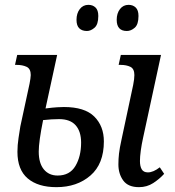

<svg xmlns="http://www.w3.org/2000/svg" viewBox="-20 -763 721 793"><path d="M554 10Q509 10 489 -17.5Q469 -45 469 -84Q469 -106 471.5 -128.5Q474 -151 482 -187L530 -412Q535 -437 535 -453Q535 -479 518.5 -487Q502 -495 478 -495H470L479 -536H645L571 -194Q565 -167 561.5 -141.5Q558 -116 558 -98Q558 -76 565.5 -63.5Q573 -51 591 -51Q613 -51 640 -72L658 -45Q639 -24 613 -7Q587 10 554 10ZM213 10Q137 10 94.5 -26Q52 -62 52 -136Q52 -163 56.5 -193Q61 -223 64 -241L102 -417Q104 -428 105.5 -437.5Q107 -447 107 -453Q107 -479 90 -487Q73 -495 49 -495H42L51 -536H216L168 -315Q198 -319 216.5 -320Q235 -321 244 -321Q330 -321 369.5 -281.5Q409 -242 409 -179Q409 -86 353.5 -38Q298 10 213 10ZM218 -38Q268 -38 291.5 -77.5Q315 -117 315 -174Q315 -220 292.5 -245.5Q270 -271 224 -271Q195 -271 158 -267Q140 -178 140 -137Q140 -89 161 -63.5Q182 -38 218 -38ZM504 -635Q462 -635 462 -681Q462 -708 475.5 -725.5Q489 -743 511 -743Q529 -743 540.5 -732Q552 -721 552 -697Q552 -662 536.5 -648.5Q521 -635 504 -635ZM339 -635Q319 -635 307.5 -646Q296 -657 296 -681Q296 -708 309.5 -725.5Q323 -743 345 -743Q363 -743 374.5 -732Q386 -721 386 -697Q386 -662 370.5 -648.5Q355 -635 339 -635Z"/></svg>

Font: Noto Serif Condensed
Style: Italic
Weight: 400
Width: 3
Italic angle: -12°
Designer: Monotype Design Team
Foundry: Monotype Imaging Inc.
Version: Version 2.014; ttfautohint (v1.8.4.7-5d5b)